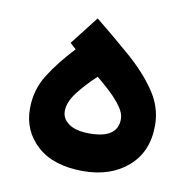

<svg xmlns="http://www.w3.org/2000/svg" viewBox="-61 -542 603 602"><g transform="rotate(10 240.5 -241.5)"><path d="M151.9 -374 132.8 -391.1 203.1 -481.4Q263.7 -432.6 317.4 -385.7Q371.1 -338.9 404.8 -289.1Q438.5 -239.3 438.5 -182.1Q438.5 -98.1 383.3 -50Q328.1 -2 240.7 -2Q146 -2 94.5 -48.6Q43 -95.2 43 -166Q43 -225.6 73 -273.7Q103 -321.8 151.9 -374ZM329.6 -183.1Q329.6 -201.7 314.7 -222.4Q299.8 -243.2 277.8 -263.7Q255.9 -284.2 234.9 -301.3Q202.1 -271 177 -238.8Q151.9 -206.5 151.9 -177.7Q151.9 -152.8 174.6 -137.2Q197.3 -121.6 240.2 -121.6Q329.6 -121.6 329.6 -183.1Z"/></g></svg>

Font: Vazirmatn RD SemiBold
Style: Regular
Weight: 600
Designer: Saber Rastikerdar
Foundry: Saber Rastikerdar
Version: Version 32.102